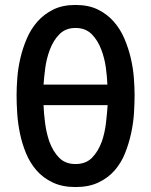

<svg xmlns="http://www.w3.org/2000/svg" viewBox="-20 -744 611 776"><path d="M414 -402Q413 -432 408 -469.5Q403 -507 390 -542Q375 -582 350 -606.5Q325 -631 285 -631Q246 -631 221 -606.5Q196 -582 181 -542Q168 -507 163 -469.5Q158 -432 156 -402ZM156 -319Q157 -288 162 -248.5Q167 -209 179 -173Q194 -132 219 -106.5Q244 -81 285 -81Q327 -81 352 -106.5Q377 -132 392 -173Q404 -209 408.5 -248.5Q413 -288 415 -319ZM285 -724Q338 -724 375.5 -705.5Q413 -687 439.5 -657Q466 -627 482.5 -588.5Q499 -550 508.5 -509.5Q518 -469 521 -429.5Q524 -390 524 -359Q524 -327 521.5 -287Q519 -247 510 -205.5Q501 -164 485.5 -125Q470 -86 443.5 -55.5Q417 -25 378 -6.5Q339 12 285 12Q232 12 193 -6.5Q154 -25 127.5 -55.5Q101 -86 85 -125Q69 -164 60.5 -205.5Q52 -247 49.5 -287Q47 -327 47 -359Q47 -390 50 -429.5Q53 -469 62.5 -509.5Q72 -550 88.5 -588.5Q105 -627 131.5 -657Q158 -687 195.5 -705.5Q233 -724 285 -724Z"/></svg>

Font: Codetta
Style: Bold
Weight: 700
Designer: Ulrich Proeller
Foundry: PROSA GmbH
Version: Version 2.00;September 29, 2018;FontCreator 11.5.0.2427 64-b